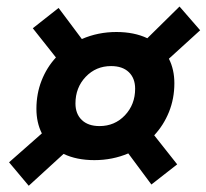

<svg xmlns="http://www.w3.org/2000/svg" viewBox="-20 -642 645 600"><path d="M274.9 -141.6Q219.2 -141.6 178.7 -161.1L69.8 -61.5L8.3 -134.8L110.8 -225.1Q93.8 -258.8 93.8 -301.8Q93.8 -349.1 109.9 -390.1Q126 -431.2 154.8 -462.4L82.5 -553.7L163.1 -617.2L235.8 -520Q286.1 -542 343.8 -542Q399.4 -542 440.4 -522.5L541 -621.6L605.5 -547.4L507.8 -458.5Q524.9 -424.8 524.9 -381.8Q524.9 -334 508.1 -292.2Q491.2 -250.5 461.9 -219.2L533.7 -128.4L453.1 -65.4L380.9 -162.6Q331.5 -141.6 274.9 -141.6ZM291 -248Q338.4 -248 370.4 -281.7Q402.3 -315.4 402.3 -364.7Q402.3 -397.5 382.6 -416.5Q362.8 -435.5 327.1 -435.5Q279.8 -435.5 247.8 -401.9Q215.8 -368.2 215.8 -318.8Q215.8 -286.1 235.6 -267.1Q255.4 -248 291 -248Z"/></svg>

Font: Cascadia Code PL SemiBold
Style: Italic
Weight: 600
Italic angle: -10°
Monospace: yes
Designer: Aaron Bell
Foundry: Saja Typeworks
Version: Version 2404.023; ttfautohint (v1.8.4)